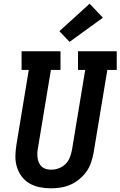

<svg xmlns="http://www.w3.org/2000/svg" viewBox="-20 -1013 653 1041"><path d="M255 8Q225 8 195 2Q165 -4 140 -18.5Q115 -33 97.5 -56.5Q80 -80 71.5 -108Q63 -136 63.5 -166.5Q64 -197 69 -228L136 -634H97V-735H308V-634H256L186 -212Q183 -198 182.5 -183.5Q182 -169 184 -155.5Q186 -142 191.5 -130Q197 -118 207 -109Q217 -100 230 -96.5Q243 -93 257 -93Q278 -93 298.5 -100.5Q319 -108 334.5 -123Q350 -138 358 -158Q366 -178 370 -199L442 -634H403V-735H613V-634H562L487 -182Q482 -156 473 -130Q464 -104 447.5 -81Q431 -58 408.5 -40Q386 -22 360.5 -11Q335 0 308 4Q281 8 255 8ZM357 -786 302 -844 466 -993 538 -917Z"/></svg>

Font: Iosevka Curly Slab ExObl
Style: Bold
Weight: 700
Width: 7
Italic angle: -9°
Monospace: yes
Designer: Belleve Invis
Foundry: Belleve Invis
Version: Version 11.0.0; ttfautohint (v1.8.3)